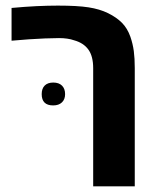

<svg xmlns="http://www.w3.org/2000/svg" viewBox="-20 -661 568 681"><path d="M310.5 0V-419.4Q310.5 -461.4 293.5 -485.1Q276.4 -508.8 242.7 -518.1Q231.9 -522 218.5 -523.9Q205.1 -525.9 189.5 -525.9Q167.5 -525.9 139.4 -524.7Q111.3 -523.4 81.1 -521.5Q50.8 -519.5 21 -516.6V-632.8Q68.4 -637.2 109.4 -639.2Q150.4 -641.1 185.1 -641.1Q254.4 -641.1 293.9 -635Q333.5 -628.9 363.3 -614.3Q393.1 -599.6 412.4 -580.3Q431.6 -561 442.4 -530.8Q451.2 -505.4 454.6 -479.7Q458 -454.1 458 -419.4V0ZM168.5 -287.1Q127.9 -287.1 127.9 -327.1Q127.9 -347.2 138.7 -357.7Q149.4 -368.2 168.9 -368.2Q189 -368.2 200 -357.2Q210.9 -346.2 210.9 -327.1Q210.9 -308.6 199.7 -297.9Q188.5 -287.1 168.5 -287.1Z"/></svg>

Font: Wonky
Style: Regular
Weight: 400
Designer: Monotype Design Team
Foundry: Monotype Imaging Inc.
Version: Version 3.000